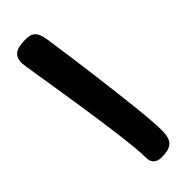

<svg xmlns="http://www.w3.org/2000/svg" viewBox="-204 -623 628 628"><g transform="rotate(-45 110.0 -309.0)"><path d="M14.2 -556.2Q14.2 -581.5 28.8 -592.3Q43.5 -603 77.1 -603Q88.9 -603 97.7 -600.6Q106.4 -598.1 112.3 -592.5Q118.2 -586.9 121.8 -577.4Q125.5 -567.9 127.9 -553.2Q134.3 -509.8 140.9 -462.2Q147.5 -414.6 153.6 -367.4Q159.7 -320.3 165 -275.6Q170.4 -231 174.6 -192.6Q178.7 -154.3 180.9 -124.8Q183.1 -95.2 183.1 -78.1Q183.1 -60.5 179.9 -48.3Q176.8 -36.1 169.2 -28.8Q161.6 -21.5 149.7 -18.3Q137.7 -15.1 120.1 -15.1Q103 -15.1 93 -23.9Q83 -32.7 83 -50.8Q83 -69.3 80.1 -100.3Q77.1 -131.3 72.3 -169.4Q67.4 -207.5 61.3 -250.5Q55.2 -293.5 48.6 -335.4Q42 -377.4 35.9 -416.3Q29.8 -455.1 24.9 -485.1Q20 -515.1 17.1 -534.4Q14.2 -553.7 14.2 -556.2Z"/></g></svg>

Font: Gochi Hand
Style: Regular
Weight: 400
Designer: Juan Pablo del Peral
Foundry: Juan Pablo del Peral
Version: Version 1.001